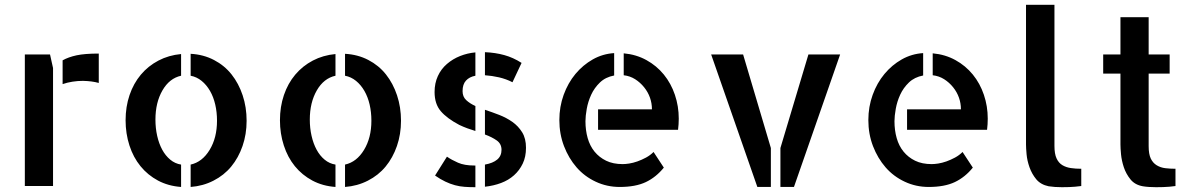

<svg xmlns="http://www.w3.org/2000/svg" viewBox="-20 -779 4997 804"><path d="M189.5 -550.8 202.1 -494.1V-195.3V-193.4V0H84V-550.8ZM242.2 -526.4Q266.6 -540 300.8 -547.4Q335 -554.7 393.6 -554.7V-431.6Q366.2 -439.5 327.1 -440.4Q305.7 -440.4 283.7 -437Q261.7 -433.6 242.2 -426.8Z M778.3 -553.7Q832 -550.8 876 -527.8Q919.9 -504.9 949.7 -467.3Q979.5 -429.7 996.1 -379.9Q1012.7 -330.1 1012.7 -273.4Q1012.7 -216.8 995.6 -167.5Q978.5 -118.2 948.2 -81.5Q918 -44.9 874 -22.5Q830.1 0 778.3 3.9V-89.8Q827.1 -100.6 857.9 -151.4Q888.7 -202.1 888.7 -273.4Q888.7 -309.6 881.3 -341.3Q874 -373 859.4 -398.4Q844.7 -423.8 824.2 -440.4Q803.7 -457 778.3 -461.9ZM505.9 -275.4Q505.9 -332 522.5 -380.9Q539.1 -429.7 569.8 -466.3Q600.6 -502.9 643.6 -525.4Q686.5 -547.9 738.3 -552.7V-461.9Q689.5 -451.2 660.2 -400.4Q630.9 -349.6 630.9 -278.3Q630.9 -242.2 638.2 -210Q645.5 -177.7 659.2 -152.3Q672.9 -127 692.9 -110.4Q712.9 -93.8 738.3 -89.8V3.9Q684.6 0 641.6 -22.9Q598.6 -45.9 568.4 -83Q538.1 -120.1 522 -169.9Q505.9 -219.7 505.9 -275.4Z M1424.8 -553.7Q1478.5 -550.8 1522.5 -527.8Q1566.4 -504.9 1596.2 -467.3Q1626 -429.7 1642.6 -379.9Q1659.2 -330.1 1659.2 -273.4Q1659.2 -216.8 1642.1 -167.5Q1625 -118.2 1594.7 -81.5Q1564.5 -44.9 1520.5 -22.5Q1476.6 0 1424.8 3.9V-89.8Q1473.6 -100.6 1504.4 -151.4Q1535.2 -202.1 1535.2 -273.4Q1535.2 -309.6 1527.8 -341.3Q1520.5 -373 1505.9 -398.4Q1491.2 -423.8 1470.7 -440.4Q1450.2 -457 1424.8 -461.9ZM1152.3 -275.4Q1152.3 -332 1168.9 -380.9Q1185.5 -429.7 1216.3 -466.3Q1247.1 -502.9 1290 -525.4Q1333 -547.9 1384.8 -552.7V-461.9Q1335.9 -451.2 1306.6 -400.4Q1277.3 -349.6 1277.3 -278.3Q1277.3 -242.2 1284.7 -210Q1292 -177.7 1305.7 -152.3Q1319.3 -127 1339.4 -110.4Q1359.4 -93.8 1384.8 -89.8V3.9Q1331.1 0 1288.1 -22.9Q1245.1 -45.9 1214.8 -83Q1184.6 -120.1 1168.5 -169.9Q1152.3 -219.7 1152.3 -275.4Z M1799.8 -393.6Q1799.8 -430.7 1813.5 -460.4Q1827.1 -490.2 1851.6 -511.2Q1876 -532.2 1906.7 -544.4Q1937.5 -556.6 1970.7 -559.6V-461.9Q1945.3 -457 1931.2 -441.4Q1917 -425.8 1917 -397.5Q1917 -374 1932.1 -359.9Q1947.3 -345.7 1970.7 -335V-230.5Q1954.1 -235.4 1937 -241.7Q1919.9 -248 1903.3 -255.9Q1851.6 -283.2 1825.7 -313.5Q1799.8 -343.8 1799.8 -393.6ZM2126 -434.6Q2099.6 -448.2 2069.8 -455.1Q2040 -461.9 2010.7 -463.9V-560.5Q2054.7 -558.6 2091.8 -548.3Q2128.9 -538.1 2164.1 -515.6ZM1851.6 -123Q1871.1 -109.4 1897.9 -97.7Q1924.8 -85.9 1965.8 -85.9H1970.7V4.9Q1946.3 4.9 1925.8 3.4Q1905.3 2 1885.3 -3.4Q1865.2 -8.8 1844.7 -18.6Q1824.2 -28.3 1801.8 -43.9ZM2010.7 -319.3Q2040 -309.6 2070.3 -297.9Q2100.6 -286.1 2125.5 -268.6Q2150.4 -251 2166.5 -225.1Q2182.6 -199.2 2182.6 -160.2Q2182.6 -122.1 2168.9 -93.8Q2155.3 -65.4 2132.3 -44.9Q2109.4 -24.4 2078.1 -12.7Q2046.9 -1 2010.7 2.9V-89.8Q2043.9 -95.7 2062 -110.8Q2080.1 -126 2080.1 -151.4Q2080.1 -176.8 2060.1 -190.9Q2040 -205.1 2010.7 -215.8Z M2591.8 -555.7Q2644.5 -550.8 2687 -527.3Q2729.5 -503.9 2759.8 -466.8Q2790 -429.7 2806.2 -381.8Q2822.3 -334 2822.3 -282.2Q2822.3 -258.8 2819.3 -235.4H2484.4V-321.3H2710Q2710 -346.7 2701.7 -370.1Q2693.4 -393.6 2677.2 -413.6Q2661.1 -433.6 2639.6 -447.3Q2618.2 -460.9 2591.8 -463.9ZM2587.9 -91.8Q2598.6 -91.8 2614.7 -94.2Q2630.9 -96.7 2648.9 -103Q2667 -109.4 2685.1 -119.1Q2703.1 -128.9 2716.8 -142.6L2759.8 -77.1Q2727.5 -37.1 2684.6 -16.6Q2641.6 3.9 2575.2 3.9Q2521.5 3.9 2474.6 -18.1Q2427.7 -40 2394.5 -78.1Q2361.3 -116.2 2341.8 -167Q2322.3 -217.8 2322.3 -276.4Q2322.3 -332 2340.3 -381.8Q2358.4 -431.6 2389.6 -469.2Q2420.9 -506.8 2462.4 -530.3Q2503.9 -553.7 2551.8 -556.6V-462.9Q2515.6 -456.1 2492.2 -433.6Q2468.8 -411.1 2455.6 -382.3Q2442.4 -353.5 2437 -323.2Q2431.6 -293 2431.6 -271.5Q2431.6 -233.4 2440.9 -200.7Q2450.2 -168 2469.7 -144Q2489.3 -120.1 2518.1 -106Q2546.9 -91.8 2587.9 -91.8Z M2958 -550.8H3091.8L3208 -159.2V3.9H3151.4ZM3365.2 -550.8H3498L3304.7 3.9H3248V-159.2Z M3885.7 -555.7Q3938.5 -550.8 3981 -527.3Q4023.4 -503.9 4053.7 -466.8Q4084 -429.7 4100.1 -381.8Q4116.2 -334 4116.2 -282.2Q4116.2 -258.8 4113.3 -235.4H3778.3V-321.3H4003.9Q4003.9 -346.7 3995.6 -370.1Q3987.3 -393.6 3971.2 -413.6Q3955.1 -433.6 3933.6 -447.3Q3912.1 -460.9 3885.7 -463.9ZM3881.8 -91.8Q3892.6 -91.8 3908.7 -94.2Q3924.8 -96.7 3942.9 -103Q3960.9 -109.4 3979 -119.1Q3997.1 -128.9 4010.7 -142.6L4053.7 -77.1Q4021.5 -37.1 3978.5 -16.6Q3935.5 3.9 3869.1 3.9Q3815.4 3.9 3768.6 -18.1Q3721.7 -40 3688.5 -78.1Q3655.3 -116.2 3635.7 -167Q3616.2 -217.8 3616.2 -276.4Q3616.2 -332 3634.3 -381.8Q3652.3 -431.6 3683.6 -469.2Q3714.8 -506.8 3756.3 -530.3Q3797.9 -553.7 3845.7 -556.6V-462.9Q3809.6 -456.1 3786.1 -433.6Q3762.7 -411.1 3749.5 -382.3Q3736.3 -353.5 3731 -323.2Q3725.6 -293 3725.6 -271.5Q3725.6 -233.4 3734.9 -200.7Q3744.1 -168 3763.7 -144Q3783.2 -120.1 3812 -106Q3840.8 -91.8 3881.8 -91.8Z M4395.5 -168Q4395.5 -134.8 4404.3 -115.7Q4413.1 -96.7 4428.7 -87.4Q4444.3 -78.1 4464.4 -75.2Q4484.4 -72.3 4507.8 -72.3V0Q4495.1 2 4481.4 2.9Q4470.7 3.9 4456.1 4.4Q4441.4 4.9 4426.8 4.9Q4412.1 4.9 4397.5 3.9Q4382.8 2.9 4371.1 1Q4337.9 -5.9 4319.3 -28.3Q4300.8 -50.8 4291 -78.6Q4281.2 -106.4 4278.8 -132.8Q4276.4 -159.2 4276.4 -173.8V-185.5V-758.8H4395.5Z M4790 -167Q4790 -133.8 4798.8 -115.2Q4807.6 -96.7 4823.7 -86.9Q4839.8 -77.1 4859.9 -74.7Q4879.9 -72.3 4902.3 -72.3V0Q4889.6 2 4877 2.9Q4866.2 3.9 4851.1 4.4Q4835.9 4.9 4821.3 4.9Q4806.6 4.9 4791.5 3.9Q4776.4 2.9 4765.6 1Q4732.4 -4.9 4713.9 -27.8Q4695.3 -50.8 4686 -78.6Q4676.8 -106.4 4674.3 -132.8Q4671.9 -159.2 4671.9 -173.8V-470.7H4599.6V-550.8H4671.9V-707H4790V-550.8H4877.9V-470.7H4790Z"/></svg>

Font: Allerta
Style: Stencil
Weight: 400
Designer: Matt McInerney
Foundry: Matt McInerney
Version: Version 1.0